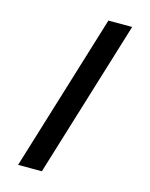

<svg xmlns="http://www.w3.org/2000/svg" viewBox="-145 -939 940 1201"><g transform="rotate(15 325.0 -339.0)"><path d="M558 -848 246 170H92L404 -848Z"/></g></svg>

Font: Martian Mono SemiCondensed
Style: Bold
Weight: 700
Width: 4
Designer: Roman Shamin
Foundry: Evil Martians
Version: Version 1.000